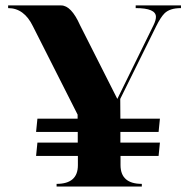

<svg xmlns="http://www.w3.org/2000/svg" viewBox="-20 -684 693 704"><path d="M273.4 -591.8 410.2 -321.3 543 -591.8Q551.8 -609.9 551.8 -622.1Q551.8 -654.3 477.5 -654.3V-664.1H643.6V-654.3Q602.5 -654.3 583 -634.8Q569.3 -621.1 552.7 -587.9L420.9 -321.3L421.4 -249H566.4L561.5 -200.2H421.4V-161.1H566.4L561.5 -112.3H421.9V-78.1Q422.4 -9.8 500 -9.8V0H187.5V-9.8Q265.6 -9.8 265.6 -78.1V-112.3H265.1H112.3L117.2 -161.1H265.1V-200.2H112.3L117.2 -249H264.6V-263.7L100.6 -587.9Q68.4 -654.3 9.8 -654.3V-664.1H204.1Q241.2 -664.1 273.4 -591.8Z"/></svg>

Font: spinwerad
Style: Bold
Weight: 700
Width: 7
Version: Version 0.3